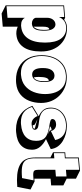

<svg xmlns="http://www.w3.org/2000/svg" viewBox="663 -1432 1010 2376"><g transform="rotate(90 1168.0 -244.0)"><path d="M47 191V-532L200 -545L224 -533Q240 -546 261 -555.5Q282 -565 309 -567Q315 -568 321 -568Q327 -568 333 -568Q387 -568 437.5 -548Q488 -528 528.5 -487.5Q569 -447 593 -387Q617 -327 617 -246Q617 -104 562 -27Q507 50 409 58Q405 59 400.5 59Q396 59 391 59Q363 59 342.5 53Q322 47 310 42V227L147 241ZM203 -44Q211 -25 234 -12.5Q257 0 291 0Q295 0 299.5 0Q304 0 308 -1Q403 -9 455 -84Q507 -159 507 -296Q507 -427 459 -492.5Q411 -558 328 -558Q324 -558 319.5 -558Q315 -558 310 -557Q263 -553 234 -528.5Q205 -504 193 -473H190V-534L57 -523V180L200 168V-43ZM267 -134Q242 -134 223.5 -147Q205 -160 200 -181V-319Q200 -364 221.5 -393Q243 -422 278 -425H284Q316 -425 338 -391.5Q360 -358 360 -283Q360 -207 340 -172.5Q320 -138 276 -134ZM310 -155Q328 -169 339 -200Q350 -231 350 -283Q350 -303 348.5 -320.5Q347 -338 343 -351Q325 -345 317.5 -327.5Q310 -310 310 -269Z M1010 61Q1000 62 989.5 62.5Q979 63 968 63Q878 63 809 26Q740 -11 701.5 -82.5Q663 -154 663 -255Q663 -334 689.5 -401.5Q716 -469 770.5 -513Q825 -557 908 -564Q916 -565 924 -565Q932 -565 940 -565Q1004 -565 1060.5 -542Q1117 -519 1160.5 -477Q1204 -435 1229 -376.5Q1254 -318 1254 -247Q1254 -168 1227.5 -100.5Q1201 -33 1147 10Q1093 53 1010 61ZM909 1Q989 -6 1041 -48Q1093 -90 1118.5 -155.5Q1144 -221 1144 -297Q1144 -370 1121.5 -428Q1099 -486 1052.5 -520.5Q1006 -555 934 -555Q928 -555 922 -555Q916 -555 909 -554Q829 -547 776.5 -504.5Q724 -462 698.5 -397Q673 -332 673 -255Q673 -183 696 -124.5Q719 -66 766 -32Q813 2 884 2Q890 2 896 2Q902 2 909 1ZM900 -137Q863 -137 842.5 -169Q822 -201 822 -268Q822 -338 845 -373.5Q868 -409 909 -413H918Q955 -413 975 -381.5Q995 -350 995 -284Q995 -214 972.5 -177.5Q950 -141 909 -137ZM938 -156Q985 -182 985 -284Q985 -319 979 -344Q953 -340 942.5 -308.5Q932 -277 932 -218Q932 -182 938 -156Z M1701 -308Q1760 -279 1796.5 -236Q1833 -193 1833 -136Q1833 -51 1779.5 0.5Q1726 52 1619 61Q1610 62 1601 62.5Q1592 63 1583 63Q1475 63 1398.5 9Q1322 -45 1290 -140L1418 -218Q1366 -242 1339 -277.5Q1312 -313 1312 -368V-371Q1313 -421 1337 -463Q1361 -505 1406 -532.5Q1451 -560 1513 -565Q1521 -566 1528.5 -566Q1536 -566 1543 -566Q1589 -566 1636 -553.5Q1683 -541 1724 -516.5Q1765 -492 1792 -454.5Q1819 -417 1825 -367ZM1509 -130Q1476 -130 1451.5 -152Q1427 -174 1416 -205L1303 -135Q1348 2 1489 2Q1496 2 1503.5 2Q1511 2 1518 1Q1620 -7 1671.5 -55.5Q1723 -104 1723 -186Q1723 -258 1687.5 -293.5Q1652 -329 1563 -345L1511 -354Q1484 -359 1468.5 -365.5Q1453 -372 1453 -390V-393Q1455 -409 1470 -420Q1485 -431 1515 -433H1523Q1552 -433 1573.5 -415.5Q1595 -398 1602 -369L1713 -422Q1700 -486 1656 -521Q1612 -556 1541 -556Q1534 -556 1527.5 -556Q1521 -556 1514 -555Q1455 -550 1411.5 -524Q1368 -498 1345 -458.5Q1322 -419 1322 -371Q1322 -304 1357 -269.5Q1392 -235 1468 -224L1525 -216Q1557 -212 1571.5 -200Q1586 -188 1586 -171Q1586 -152 1569 -142.5Q1552 -133 1516 -130ZM1591 -375Q1588 -376 1581 -376Q1568 -376 1557 -369Q1546 -362 1543 -357Q1569 -353 1593.5 -346.5Q1618 -340 1640 -332L1595 -355ZM1521 -170Q1524 -163 1527 -155.5Q1530 -148 1534 -142Q1570 -147 1575 -163Q1575 -163 1571.5 -167Q1568 -171 1564 -172Q1533 -180 1506 -187Q1479 -194 1456 -202Z M2293 47Q2270 48 2248.5 49.5Q2227 51 2207 51Q2065 51 1997 -1Q1929 -53 1929 -172V-363L1865 -395V-546L1929 -551V-714L2091 -729L2191 -679V-564L2274 -523V-372L2191 -365V-164L2225 -167L2325 -117ZM2212 -155Q2190 -153 2173.5 -151.5Q2157 -150 2143 -150Q2101 -150 2091 -165Q2081 -180 2081 -217V-424L2164 -431V-562L2081 -555V-718L1939 -705V-542L1875 -537V-406L1939 -411V-172Q1939 -112 1954 -76Q1969 -40 2005.5 -24Q2042 -8 2107 -8Q2124 -8 2143 -9Q2162 -10 2184 -12Z"/></g></svg>

Font: Rampart One
Style: Regular
Weight: 400
Designer: Fontworks Inc.
Foundry: Fontworks Inc.
Version: Version 1.100